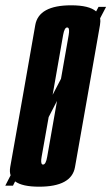

<svg xmlns="http://www.w3.org/2000/svg" viewBox="-68 -700 420 724"><path d="M-48 0 -28 -39Q-32.5 -52 -29.5 -70Q-16.5 -144 18 -337.5Q52 -531 65 -605.5Q78 -680 200.5 -680Q268 -680 294.5 -657L303.5 -674H332L309.5 -631Q311.5 -619.5 309 -605.5Q296 -531 262 -337.5Q227.5 -144 214.8 -70Q202 4 79.5 4Q16 4 -11 -16L-19 0ZM130.5 -342.5 162 -403Q187 -545 191 -568Q195 -592 188.5 -595.5Q187 -596.5 185.5 -596.5Q175 -596.5 170 -568Q165 -540.5 130.5 -342.5ZM94.5 -79.5Q105 -79.5 110 -109Q115 -136.5 147 -319.5L115.5 -258.5Q93 -131.5 89 -109Q84.5 -84 91.5 -80Q93 -79.5 94.5 -79.5Z"/></svg>

Font: Anybody UltraCondensed SemiBold
Style: Italic
Weight: 600
Width: 1
Italic angle: -10°
Designer: Tyler Finck
Foundry: Etcetera Type Company
Version: Version 1.010; ttfautohint (v1.8.3) -l 8 -r 50 -G 200 -x 14 